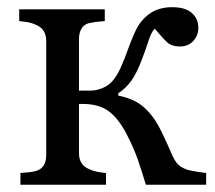

<svg xmlns="http://www.w3.org/2000/svg" viewBox="-20 -507 591 527"><path d="M545.9 0H380.4Q368.2 -40 358.4 -68.6Q348.6 -97.2 329.6 -134.8Q306.6 -180.7 279.1 -201.2Q251.5 -221.7 208 -221.7H196.8V-86.9Q196.8 -70.3 203.6 -59.6Q210.4 -48.8 224.1 -43Q234.4 -38.1 246.3 -35.6Q258.3 -33.2 271 -32.2V0H36.1V-32.2Q47.4 -33.2 59.3 -34.2Q71.3 -35.2 80.1 -38.1Q93.8 -42.5 100.3 -53.5Q106.9 -64.5 106.9 -82V-394.5Q106.9 -410.6 100.1 -421.6Q93.3 -432.6 79.6 -438.5Q66.9 -444.3 54.9 -446.3Q43 -448.2 32.7 -449.2V-481.4H267.6V-449.2Q253.4 -448.2 242.9 -446.8Q232.4 -445.3 223.6 -443.4Q210 -439.5 203.4 -428Q196.8 -416.5 196.8 -399.4V-258.3H227.5Q243.7 -258.3 259.8 -264.6Q275.9 -271 286.6 -282.2Q300.3 -296.9 311 -320.8Q321.8 -344.7 329.1 -365.7Q336.9 -387.7 346.9 -411.1Q356.9 -434.6 367.2 -447.3Q385.3 -469.2 406 -478.3Q426.8 -487.3 451.7 -487.3Q489.3 -487.3 506.8 -471.2Q524.4 -455.1 524.4 -430.7Q524.4 -409.7 510.5 -394.5Q496.6 -379.4 473.6 -379.4Q451.7 -379.4 439.2 -390.6Q426.8 -401.9 404.8 -428.2Q395.5 -419.9 387 -393.3Q378.4 -366.7 370.6 -346.7Q356 -307.1 340.6 -285.6Q325.2 -264.2 304.7 -251V-244.6Q349.1 -235.8 375.2 -212.4Q401.4 -189 419.4 -153.3Q428.2 -136.2 439.2 -111.6Q450.2 -86.9 453.6 -79.1Q463.4 -57.1 477.1 -49.1Q490.7 -41 502.4 -39.1Q513.7 -36.6 525.1 -34.9Q536.6 -33.2 545.9 -32.2Z"/></svg>

Font: UniBurma_GGSerif
Style: Book
Weight: 400
Designer: Victor San Kho Lin (for Burmese only and related typography optimization with it)
Foundry: http://www.unimm.org
Version: 2.0